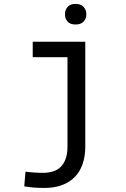

<svg xmlns="http://www.w3.org/2000/svg" viewBox="-20 -740 640 974"><path d="M146 -528.3V-449.7H322.3V3.4Q322.3 41 312.7 66.7Q303.2 92.3 286.6 107.9Q270 123.5 247.6 130.1Q225.1 136.7 199.7 136.7Q192.9 136.7 180.9 136.5Q168.9 136.2 156.2 135.3Q143.1 134.8 130.4 133.5Q117.7 132.3 109.4 130.9L103 205.1Q115.2 207 126.5 208.7Q137.7 210.4 148.9 211.4Q162.6 212.4 176.8 212.9Q190.9 213.4 206.1 213.4Q254.9 213.4 293.2 199.5Q331.5 185.5 358.4 158.7Q384.8 132.3 398.7 93.3Q412.6 54.2 412.6 3.4V-528.3ZM309.6 -667.5Q309.6 -645.5 322.8 -630.6Q335.9 -615.7 363.3 -615.7Q390.6 -615.7 404.3 -630.6Q418 -645.5 418 -667.5Q418 -689.5 404.3 -704.8Q390.6 -720.2 363.3 -720.2Q335.9 -720.2 322.8 -704.8Q309.6 -689.5 309.6 -667.5Z"/></svg>

Font: Roboto Mono
Style: Regular
Weight: 400
Monospace: yes
Designer: Google
Version: Version 3.000